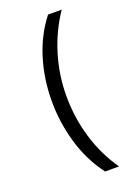

<svg xmlns="http://www.w3.org/2000/svg" viewBox="-172 -861 762 1066"><g transform="rotate(-20 209.5 -328.5)"><path d="M256 135Q183 39 147 -83Q111 -205 111 -332Q111 -461 147 -579.5Q183 -698 256 -792H337Q270 -694 233.5 -575Q197 -456 197 -331Q197 -204 232.5 -85Q268 34 338 135Z"/></g></svg>

Font: usinhala15
Style: Book
Weight: 400
Designer: Jelle Bosma - Monotype Design Team
Foundry: Monotype Imaging Inc.
Version: Version 2.003